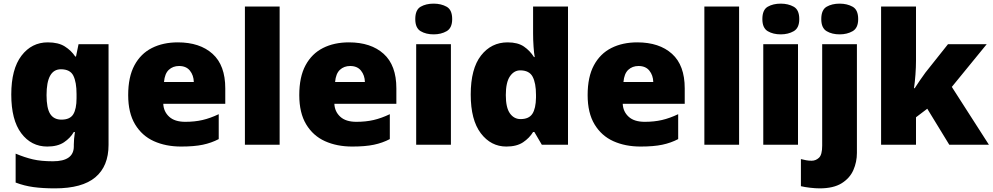

<svg xmlns="http://www.w3.org/2000/svg" viewBox="-20 -796 5459 1056"><path d="M243 -563Q301 -563 336.5 -540.5Q372 -518 394 -485H398L412 -553H577V1Q577 118 504.5 179Q432 240 282 240Q215 240 164 233Q113 226 66 208V49Q116 70 161 80.5Q206 91 271 91Q386 91 386 9V-1Q386 -30 392 -70H386Q367 -37 332 -13.5Q297 10 240 10Q152 10 97 -63Q42 -136 42 -276Q42 -416 98 -489.5Q154 -563 243 -563ZM315 -415Q236 -415 236 -273Q236 -201 256 -169.5Q276 -138 318 -138Q365 -138 383 -167.5Q401 -197 401 -256V-279Q401 -344 383.5 -379.5Q366 -415 315 -415Z M958 -563Q1079 -563 1149 -500Q1219 -437 1219 -310V-225H878Q880 -182 910.5 -154Q941 -126 999 -126Q1051 -126 1094 -136Q1137 -146 1183 -168V-31Q1143 -10 1095.5 0Q1048 10 976 10Q892 10 826.5 -19.5Q761 -49 723 -112Q685 -175 685 -273Q685 -373 719.5 -437Q754 -501 815.5 -532Q877 -563 958 -563ZM965 -433Q931 -433 908.5 -412Q886 -391 882 -345H1046Q1045 -382 1024.5 -407.5Q1004 -433 965 -433Z M1518 0H1327V-760H1518Z M1899 -563Q2020 -563 2090 -500Q2160 -437 2160 -310V-225H1819Q1821 -182 1851.5 -154Q1882 -126 1940 -126Q1992 -126 2035 -136Q2078 -146 2124 -168V-31Q2084 -10 2036.5 0Q1989 10 1917 10Q1833 10 1767.5 -19.5Q1702 -49 1664 -112Q1626 -175 1626 -273Q1626 -373 1660.5 -437Q1695 -501 1756.5 -532Q1818 -563 1899 -563ZM1906 -433Q1872 -433 1849.5 -412Q1827 -391 1823 -345H1987Q1986 -382 1965.5 -407.5Q1945 -433 1906 -433Z M2365 -776Q2406 -776 2436.5 -759Q2467 -742 2467 -691Q2467 -642 2436.5 -624.5Q2406 -607 2365 -607Q2323 -607 2293.5 -624.5Q2264 -642 2264 -691Q2264 -742 2293.5 -759Q2323 -776 2365 -776ZM2460 -553V0H2269V-553Z M2765 10Q2680 10 2624.5 -63Q2569 -136 2569 -276Q2569 -418 2625.5 -490.5Q2682 -563 2772 -563Q2828 -563 2861.5 -540Q2895 -517 2917 -482H2921Q2917 -503 2914.5 -540Q2912 -577 2912 -612V-760H3104V0H2960L2919 -70H2912Q2892 -37 2857 -13.5Q2822 10 2765 10ZM2843 -141Q2889 -141 2908 -170Q2927 -199 2928 -259V-274Q2928 -339 2909.5 -374Q2891 -409 2841 -409Q2807 -409 2784.5 -376Q2762 -343 2762 -273Q2762 -204 2784.5 -172.5Q2807 -141 2843 -141Z M3485 -563Q3606 -563 3676 -500Q3746 -437 3746 -310V-225H3405Q3407 -182 3437.5 -154Q3468 -126 3526 -126Q3578 -126 3621 -136Q3664 -146 3710 -168V-31Q3670 -10 3622.5 0Q3575 10 3503 10Q3419 10 3353.5 -19.5Q3288 -49 3250 -112Q3212 -175 3212 -273Q3212 -373 3246.5 -437Q3281 -501 3342.5 -532Q3404 -563 3485 -563ZM3492 -433Q3458 -433 3435.5 -412Q3413 -391 3409 -345H3573Q3572 -382 3551.5 -407.5Q3531 -433 3492 -433Z M4045 0H3854V-760H4045Z M4274 -776Q4315 -776 4345.5 -759Q4376 -742 4376 -691Q4376 -642 4345.5 -624.5Q4315 -607 4274 -607Q4232 -607 4202.5 -624.5Q4173 -642 4173 -691Q4173 -742 4202.5 -759Q4232 -776 4274 -776ZM4369 -553V0H4178V-553Z M4497 -691Q4497 -742 4526.5 -759Q4556 -776 4598 -776Q4639 -776 4669.5 -759Q4700 -742 4700 -691Q4700 -642 4669.5 -624.5Q4639 -607 4598 -607Q4556 -607 4526.5 -624.5Q4497 -642 4497 -691ZM4488 240Q4465 240 4435 236.5Q4405 233 4385 228V79Q4401 83 4414.5 85.5Q4428 88 4444 88Q4467 88 4484.5 71.5Q4502 55 4502 5V-553H4693V45Q4693 95 4673.5 139.5Q4654 184 4609 212Q4564 240 4488 240Z M5018 -461Q5018 -427 5015 -386Q5012 -345 5007 -311H5011Q5022 -328 5039.5 -354Q5057 -380 5070 -397L5194 -553H5407L5215 -318L5419 0H5201L5080 -198L5018 -151V0H4826V-760H5018Z"/></svg>

Font: Noto Sans Khmer UI Black
Style: Regular
Weight: 900
Designer: Danh Hong and the Monotype Design Team
Foundry: Monotype Imaging Inc.
Version: Version 2.002; ttfautohint (v1.8.4.7-5d5b)